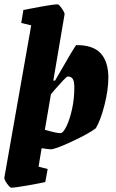

<svg xmlns="http://www.w3.org/2000/svg" viewBox="-28 -681 535 886"><path d="M472 -323Q472 -266 454 -195.5Q436 -125 414 -89Q383 -65 305 -28.5Q227 8 206 8Q199 8 164 3L150 88L192 99L181 159Q155 165 98 175Q41 185 24 185Q18 185 4.5 166.5Q-9 148 -8 139L116 -564L70 -575L80 -635Q108 -641 164.5 -651Q221 -661 238 -661Q244 -661 257.5 -641.5Q271 -622 270 -615L218 -309H226Q320 -473 324 -473Q403 -473 437.5 -434Q472 -395 472 -323ZM315 -277Q315 -305 308 -316.5Q301 -328 284 -328Q280 -328 261.5 -308Q243 -288 222 -264L207 -246L179 -82Q241 -64 254 -67Q265 -70 279.5 -100Q294 -130 304.5 -177.5Q315 -225 315 -277Z"/></svg>

Font: Grenze ExtraBold
Style: Italic
Weight: 800
Italic angle: -10°
Designer: Renata Polastri
Foundry: Omnibus-Type
Version: Version 1.002; ttfautohint (v1.8)